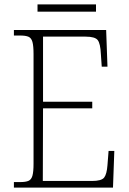

<svg xmlns="http://www.w3.org/2000/svg" viewBox="-20 -850 584 870"><path d="M43 0V-25H72Q96 -25 109 -30.5Q122 -36 127 -54Q132 -72 132 -108V-605Q132 -642 127 -660Q122 -678 109 -683.5Q96 -689 72 -689H43V-714H461L467 -548H441L437 -606Q435 -652 423 -668Q411 -684 368 -684H175V-389H398V-359H175L174 -30H397Q440 -30 452 -45.5Q464 -61 467 -102L472 -166H498L492 0ZM150 -797V-830H415V-797Z"/></svg>

Font: Noto Serif SemiCondensed ExtraLight
Style: Regular
Weight: 200
Width: 4
Designer: Monotype Design Team
Foundry: Monotype Imaging Inc.
Version: Version 2.014